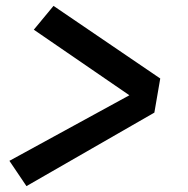

<svg xmlns="http://www.w3.org/2000/svg" viewBox="-20 -665 640 653"><path d="M70 -32 12 -118 420 -341 95 -564 162 -645 525 -398 505 -282Z"/></svg>

Font: Iosevka HT Extrabold Extended
Style: Italic
Weight: 800
Width: 7
Italic angle: -9°
Monospace: yes
Designer: Belleve Invis
Foundry: Belleve Invis
Version: Version 32.3.0; ttfautohint (v1.8.4)